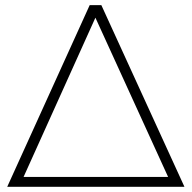

<svg xmlns="http://www.w3.org/2000/svg" viewBox="-20 -719 738 739"><path d="M7.8 0 325.2 -699.2H370.1L689.9 0ZM70.8 -38.1H627L347.2 -650.9Z"/></svg>

Font: Trueno UltraLight
Style: Regular
Weight: 250
Designer: Julieta Ulanovsky
Foundry: Julieta Ulanovsky
Version: Version 3.001b | FøM Fix